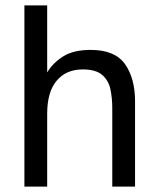

<svg xmlns="http://www.w3.org/2000/svg" viewBox="-20 -688 586 708"><path d="M70 0V-668H154V-421Q175 -456 213 -480Q251 -504 314 -504Q404 -504 441 -451.5Q478 -399 478 -314V0H394V-289Q394 -327 387 -359.5Q380 -392 356.5 -412Q333 -432 285 -432Q224 -432 189 -390.5Q154 -349 154 -269V0Z"/></svg>

Font: Atkinson Hyperlegible
Style: Regular
Weight: 400
Designer: Elliott Scott, Megan Eiswerth, Linus Boman, Theodore Petrosky
Foundry: Braille Institute
Version: Version 1.006; ttfautohint (v1.8.3)